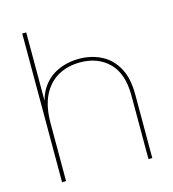

<svg xmlns="http://www.w3.org/2000/svg" viewBox="-110 -831 834 923"><g transform="rotate(-15 307.0 -370.0)"><path d="M85 0V-740H105V0ZM515 0V-317Q515 -425 460.5 -479.5Q406 -534 317 -534Q256 -534 208 -507.5Q160 -481 132.5 -426.5Q105 -372 105 -287L97 -340Q100 -412 130 -459Q160 -506 209 -529Q258 -552 317 -552Q376 -552 425.5 -527.5Q475 -503 504.5 -451Q534 -399 534 -315V0Z"/></g></svg>

Font: Poppins Devanagari Thin
Style: Regular
Weight: 100
Designer: Ninad Kale (Devanagari), Jonny Pinhorn (Latin)
Foundry: Indian Type Foundry
Version: 4.005